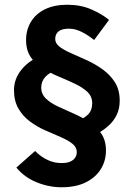

<svg xmlns="http://www.w3.org/2000/svg" viewBox="-20 -709 563 810"><path d="M377 -138 300 -196Q335 -209 352 -226.5Q369 -244 369 -273Q369 -302 349 -321Q329 -340 297.5 -355Q266 -370 230 -385Q194 -400 162 -419Q130 -438 110 -467.5Q90 -497 90 -540Q90 -583 110.5 -617Q131 -651 170 -670Q209 -689 264 -689Q320 -689 365 -669.5Q410 -650 440 -625L377 -540Q353 -560 325.5 -574Q298 -588 271 -588Q241 -588 227 -576.5Q213 -565 213 -545Q213 -525 233 -510.5Q253 -496 283.5 -483Q314 -470 348.5 -454Q383 -438 414 -415.5Q445 -393 465 -361.5Q485 -330 485 -284Q485 -250 472 -223.5Q459 -197 435 -176Q411 -155 377 -138ZM240 81Q186 81 134.5 60Q83 39 49 -2L128 -72Q153 -47 181 -34Q209 -21 240 -21Q272 -21 288 -34Q304 -47 304 -67Q304 -88 285 -103Q266 -118 235.5 -131Q205 -144 171 -159Q137 -174 107 -196Q77 -218 58 -250.5Q39 -283 39 -329Q39 -376 70.5 -415Q102 -454 153 -473L221 -415Q188 -403 171 -384.5Q154 -366 154 -339Q154 -312 174 -293Q194 -274 225 -259.5Q256 -245 290.5 -230Q325 -215 356 -195Q387 -175 407 -146Q427 -117 427 -74Q427 -30 405 5Q383 40 341.5 60.5Q300 81 240 81Z"/></svg>

Font: Assistant ExtraLight
Style: Bold
Weight: 700
Version: Version 3.000